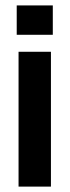

<svg xmlns="http://www.w3.org/2000/svg" viewBox="-20 -692 258 712"><path d="M42 -671.9H175.8V-563H42ZM48.8 -500H168.9V0H48.8Z"/></svg>

Font: Overused Grotesk SemiBold
Style: Regular
Weight: 600
Version: Version 0.002